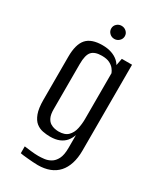

<svg xmlns="http://www.w3.org/2000/svg" viewBox="-189 -692 735 877"><g transform="rotate(30 178.5 -253.5)"><path d="M167.1 117.4Q155.8 117.4 140.7 116.3Q125.6 115.2 111.4 113.9Q97.1 112.6 86.7 111.3Q76.2 110 73.2 109V72.9Q85.4 74.4 107.8 77.2Q130.3 79.9 148.3 79.9Q162 79.9 179.1 77.9Q196.3 76 212.4 66.8Q228.6 57.6 239.3 36.9Q249.9 16.2 249.9 -21V-89Q243.7 -69.9 231.2 -54.8Q218.6 -39.8 198.8 -31.5Q178.9 -23.2 150.5 -23.2Q131.3 -23.2 111.8 -27Q92.3 -30.8 76.4 -43.4Q60.5 -56.1 50.6 -82.5Q40.7 -109 40.7 -154V-380.8Q40.7 -446.5 66.6 -475.8Q92.5 -505 150.6 -505Q177.1 -505 198.4 -497.8Q219.8 -490.6 235 -476.8Q250.2 -463 257.6 -442.1L247.2 -442.4L257.3 -495H311.2V-42Q311.2 -3.3 301.6 26.5Q292.1 56.3 274 76.4Q255.9 96.5 228.9 107Q201.8 117.4 167.1 117.4ZM172.3 -62.9Q205.1 -62.9 221.6 -79.3Q238 -95.7 243.6 -121.2Q249.2 -146.7 249.2 -172.7V-414.7Q245.7 -424.2 237.3 -435Q228.9 -445.9 213.5 -453.8Q198 -461.8 171.6 -461.8Q134.7 -461.8 118.7 -443.9Q102.7 -426 102.7 -378.4V-139.5Q102.7 -112.7 110.1 -97.1Q117.5 -81.4 128.9 -74.4Q140.3 -67.3 152.2 -65.1Q164.1 -62.9 172.3 -62.9ZM181.5 -556.4Q166.9 -556.4 156.4 -566.6Q145.9 -576.9 145.9 -591.1Q145.9 -605.5 156.4 -615.4Q166.9 -625.3 181.5 -625.3Q196.2 -625.3 206.9 -615.4Q217.6 -605.5 217.6 -591.2Q217.6 -576.9 206.9 -566.6Q196.2 -556.4 181.5 -556.4Z"/></g></svg>

Font: Alumni Sans SC Thin
Style: Regular
Weight: 100
Designer: Robert E. Leuschke
Foundry: Robert E. Leuschke
Version: Version 1.018